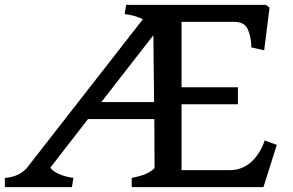

<svg xmlns="http://www.w3.org/2000/svg" viewBox="-20 -770 1204 790"><path d="M959 -341H727V-70H926Q976 -70 1013 -103Q1050 -136 1069 -192L1119 -174L1064 0H522V-38Q558 -45 579 -54Q600 -63 616 -78L615 -280H342L187 -80Q197 -66 221.5 -54.5Q246 -43 282 -38L276 0H0V-38Q56 -42 89 -77L568 -691Q535 -707 493 -712L499 -750H1074L1089 -739L1067 -563L1014 -575Q1014 -615 1000.5 -647.5Q987 -680 945 -680H727V-411H959ZM614 -350 611 -625 397 -350Z"/></svg>

Font: TMT Limkin
Style: Regular
Weight: 400
Designer: Gabriel Drozdov
Version: Version 1.000;Glyphs 3.1.2 (3151)